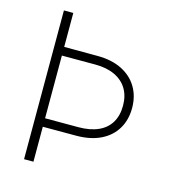

<svg xmlns="http://www.w3.org/2000/svg" viewBox="-108 -818 817 907"><g transform="rotate(15 300.0 -364.0)"><path d="M92.8 -727.5H138.7V0H92.8ZM116.2 -561.5 301.8 -561Q370.6 -561 420.4 -536.4Q470.2 -511.7 496.8 -467.5Q523.4 -423.3 523.4 -365.2Q523.4 -307.1 497.1 -263.2Q470.7 -219.2 421.1 -195.1Q371.6 -170.9 301.8 -170.9H116.2V-212.4H301.8Q358.4 -212.4 398.2 -230.2Q438 -248 458.5 -282.2Q479 -316.4 479 -364.7Q479 -413.1 458 -447.5Q437 -481.9 397.2 -500.5Q357.4 -519 301.8 -519H116.2Z"/></g></svg>

Font: Inter 16pt ExtraLight
Style: Regular
Weight: 250
Version: Version 4.001;git-66647c0bb